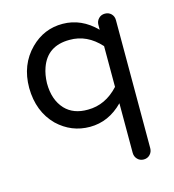

<svg xmlns="http://www.w3.org/2000/svg" viewBox="-94 -496 692 764"><g transform="rotate(-15 252.0 -114.5)"><path d="M369.1 -52.7Q309.6 7.8 232.4 7.8Q156.2 7.8 99.6 -45.9Q39.1 -106.4 38.1 -204.1Q38.1 -299.8 99.6 -361.3Q155.3 -417 232.4 -416.5Q309.6 -416 369.1 -355.5V-376Q369.1 -390.6 379.4 -401.4Q389.6 -412.1 405.3 -412.1Q420.9 -412.1 431.2 -401.9Q441.4 -391.6 441.4 -376V151.4Q441.4 167 431.2 177.7Q420.9 188.5 405.3 188.5Q389.6 188.5 379.4 177.7Q369.1 167 369.1 151.4ZM369.1 -288.1Q314.5 -348.6 242.2 -347.7Q150.4 -347.7 122.1 -266.6Q112.3 -239.3 111.3 -204.1Q111.3 -135.7 148.4 -95.7Q182.6 -59.6 242.2 -60.5Q314.5 -60.5 369.1 -120.1Z"/></g></svg>

Font: NTR
Style: Regular
Weight: 400
Designer: Purushoth Kumar Guthula
Foundry: Silicon Andhra, USA.
Version: Version 1.0.5; ttfautohint (v1.2.25-373a) -l 7 -r 28 -G 50 -